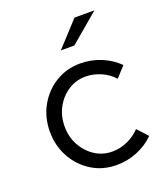

<svg xmlns="http://www.w3.org/2000/svg" viewBox="-132 -797 774 896"><g transform="rotate(-20 254.5 -349.0)"><path d="M294 8Q226 8 171.5 -25.5Q117 -59 85 -116.5Q53 -174 53 -244Q53 -315 85 -372Q117 -429 171.5 -462.5Q226 -496 294 -496Q348 -496 397 -476Q446 -456 482 -420L435 -369Q409 -398 372 -414Q335 -430 297 -430Q249 -430 210.5 -405Q172 -380 149 -338Q126 -296 126 -244Q126 -192 149 -150Q172 -108 210.5 -83Q249 -58 297 -58Q335 -58 372 -74.5Q409 -91 435 -119L482 -68Q446 -32 397 -12Q348 8 294 8ZM231 -584 343 -706H442L298 -584Z"/></g></svg>

Font: Red Hat Text
Style: Regular
Weight: 400
Designer: Pentagram, MCKL
Foundry: MCKL
Version: Version 1.030